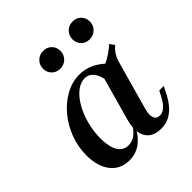

<svg xmlns="http://www.w3.org/2000/svg" viewBox="-174 -742 875 875"><g transform="rotate(-45 263.5 -304.5)"><path d="M164.5 11.3Q107.3 11.3 74.2 -30.6Q41.1 -72.6 41.1 -143.5Q41.1 -199.2 60.5 -250Q79.8 -300.8 113.3 -340.7Q146.8 -380.6 189.5 -404Q232.3 -427.4 279 -427.4Q317.7 -427.4 352.4 -410.1Q387.1 -392.7 415.3 -360.5L348.4 -316.1Q344.4 -355.6 327 -377Q309.7 -398.4 283.9 -398.4Q256.5 -398.4 230.6 -377.8Q204.8 -357.3 184.7 -322.2Q164.5 -287.1 152.8 -243.1Q141.1 -199.2 141.1 -152.4Q141.1 -98.4 158.9 -69.4Q176.6 -40.3 209.7 -40.3Q233.1 -40.3 253.2 -54.8Q273.4 -69.4 289.5 -98.4L293.5 -82.3Q271.8 -37.1 239.1 -12.9Q206.5 11.3 164.5 11.3ZM367.7 11.3Q313.7 11.3 292.3 -25.8Q271 -62.9 288.7 -127.4L354 -361.3Q388.7 -372.6 418.5 -389.5Q448.4 -406.5 473.4 -429.8L489.5 -407.3Q477.4 -396.8 469 -385.9Q460.5 -375 454.4 -361.3Q448.4 -347.6 443.5 -328.2L381.5 -106.5Q371.8 -72.6 378.6 -54Q385.5 -35.5 407.3 -35.5Q420.2 -35.5 431.5 -42.7Q442.7 -50 452.4 -62.1Q462.1 -74.2 470.2 -90.3L485.5 -118.5H514.5L494.4 -79.8Q480.6 -53.2 462.1 -32.3Q443.5 -11.3 420.6 0Q397.6 11.3 367.7 11.3ZM425.8 -507.3Q401.6 -507.3 385.9 -523Q370.2 -538.7 370.2 -562.9Q370.2 -587.1 386.7 -603.6Q403.2 -620.2 428.2 -620.2Q452.4 -620.2 468.1 -604.4Q483.9 -588.7 483.9 -564.5Q483.9 -540.3 467.3 -523.8Q450.8 -507.3 425.8 -507.3ZM236.3 -507.3Q212.9 -507.3 196.8 -523Q180.6 -538.7 180.6 -562.9Q180.6 -587.1 197.2 -603.6Q213.7 -620.2 238.7 -620.2Q262.9 -620.2 278.6 -604.4Q294.4 -588.7 294.4 -564.5Q294.4 -540.3 277.8 -523.8Q261.3 -507.3 236.3 -507.3Z"/></g></svg>

Font: Playfair 5pt SemiExpanded Light SemiBold
Style: Italic
Weight: 600
Italic angle: -15.6°
Version: Version 2.001;gftools[0.9.30]